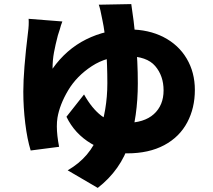

<svg xmlns="http://www.w3.org/2000/svg" viewBox="-20 -835 1040 939"><path d="M273 -693 263 -662Q251 -616 244 -578.5Q237 -541 237 -499Q304 -594 401.5 -642.5Q499 -691 611 -691Q707 -691 780 -653.5Q853 -616 893 -548.5Q933 -481 933 -395Q933 -307 896 -237Q858 -165 783 -125Q708 -85 602 -85Q506 -85 425.5 -133Q345 -181 305 -264L391 -373Q429 -305 475 -269.5Q521 -234 595 -234Q685 -234 732.5 -277Q780 -320 780 -393Q780 -464 739 -512Q698 -560 602 -560Q503 -560 429 -511.5Q355 -463 313.5 -393.5Q272 -324 261 -259Q258 -240 258 -217Q258 -174 269 -117L130 -99Q113 -154 103.5 -232Q94 -310 94 -387Q94 -490 117 -677Q122 -714 120 -743L285 -730Q277 -710 273 -693ZM654 -427Q654 -266 612.5 -135Q571 -4 458 84L311 -2Q422 -66 463.5 -181.5Q505 -297 505 -428Q505 -517 499 -599Q493 -681 481 -736Q470 -795 463 -812L622 -815Q634 -739 644 -637Q654 -535 654 -427Z"/></svg>

Font: Merged Yaku Han JP Black
Style: Regular
Weight: 900
Designer: Ryoko NISHIZUKA 西塚涼子 (kana, bopomofo & ideographs); Paul D. Hunt (Latin, Greek & Cyrillic); Sandoll Communications 산돌커뮤니
Foundry: Adobe
Version: Version 2.004